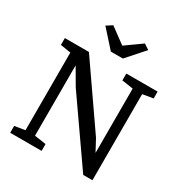

<svg xmlns="http://www.w3.org/2000/svg" viewBox="-220 -1144 1238 1305"><g transform="rotate(30 399.5 -491.5)"><path d="M364.7 -819.8 244.1 -954.1 289.6 -983.4 411.6 -893.6 537.6 -983.4 579.6 -955.6 459 -819.8ZM47.9 0V-53.7L129.4 -66.9V-676.3L47.9 -689.5V-743.2H236.8L570.3 -261.7L618.7 -171.4V-676.3L530.3 -689.5V-743.2H775.9V-689.5L693.4 -675.8V0H621.1L280.3 -488.8L204.1 -619.1V-66.9L294.4 -53.7V0Z"/></g></svg>

Font: HaufeMerriweather
Style: Regular
Weight: 400
Designer: Eben Sorkin ( eben@eyebytes.com )
Foundry: Eben Sorkin
Version: Version 1.56